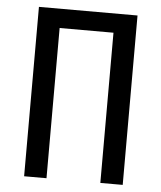

<svg xmlns="http://www.w3.org/2000/svg" viewBox="-51 -733 654 778"><g transform="rotate(5 276.5 -344.5)"><path d="M477 -689V0H386V-611H167V0H76V-689Z"/></g></svg>

Font: Fira Sans Extra Condensed
Style: Regular
Weight: 400
Width: 1
Designer: Carrois Corporate & Edenspiekermann AG
Foundry: Carrois Corporate GbR & Edenspiekermann AG
Version: Version 4.203